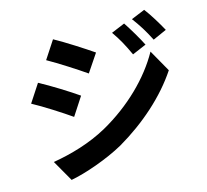

<svg xmlns="http://www.w3.org/2000/svg" viewBox="-120 -955 1240 1148"><g transform="rotate(-15 500.0 -381.0)"><path d="M730 -768 646 -733C682 -682 705 -639 734 -576L821 -613C798 -659 758 -726 730 -768ZM867 -816 782 -781C819 -731 844 -692 876 -629L961 -667C937 -711 898 -776 867 -816ZM295 -787 223 -677C289 -640 393 -573 449 -534L523 -644C471 -680 361 -751 295 -787ZM110 -77 185 54C273 38 417 -12 519 -69C682 -164 824 -290 916 -429L839 -565C760 -422 620 -285 450 -190C342 -130 222 -96 110 -77ZM141 -559 69 -449C136 -413 240 -346 297 -306L370 -418C319 -454 209 -523 141 -559Z"/></g></svg>

Font: Noto Sans JP
Style: Bold
Weight: 700
Designer: Ryoko NISHIZUKA 西塚涼子 (kana, bopomofo & ideographs); Paul D. Hunt (Latin, Greek & Cyrillic); Sandoll Communications 산돌커뮤니
Foundry: Adobe
Version: Version 2.004;hotconv 1.0.118;makeotfexe 2.5.65603